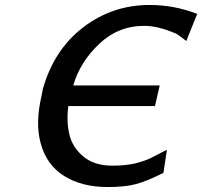

<svg xmlns="http://www.w3.org/2000/svg" viewBox="-20 -733 814 773"><path d="M147 -346Q148 -350 149.5 -359Q151 -368 152 -373Q197 -533 315 -623Q433 -713 582 -713Q682 -713 774 -677L730 -568Q727 -570 711.5 -582Q696 -594 690 -597Q617 -629 561 -629Q456 -629 379 -556Q302 -483 275 -389H623L604 -306H255Q247 -243 259.5 -191Q272 -139 316 -102.5Q360 -66 432 -66Q484 -66 524 -75Q544 -80 561 -86Q578 -92 587.5 -97Q597 -102 617.5 -112.5Q638 -123 652 -130L638 -37Q572 -4 528 8Q484 20 413 20Q309 20 237.5 -25Q166 -70 143 -159Q122 -239 147 -346Z"/></svg>

Font: Coval
Style: Medium Italic
Weight: 500
Foundry: Context Ltd
Version: Version 001.000